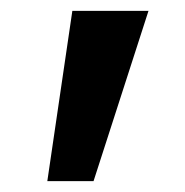

<svg xmlns="http://www.w3.org/2000/svg" viewBox="-20 -720 340 353"><path d="M113 -700H253L152 -387H67Z"/></svg>

Font: Von Semi
Style: Regular
Weight: 600
Version: Version 4.000; ttfautohint (v1.8.4.7-5d5b)